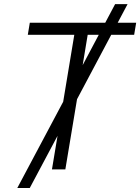

<svg xmlns="http://www.w3.org/2000/svg" viewBox="-20 -840 695 952"><path d="M65.7 92.3 293.3 -335.6 348.4 -667.6H117.9L127.8 -727.3H501.8L550.8 -819.6H612.6L563.6 -727.3H655.2L645.2 -667.6H531.6L361.9 -348L304 0H237.6L265.3 -166.5L127.5 92.3ZM389.9 -517 469.8 -667.6H414.8Z"/></svg>

Font: Inter P Light
Style: Italic
Weight: 300
Italic angle: 9.39999°
Designer: Rasmus Andersson
Foundry: rsms
Version: Version 3.018;git-588b23468